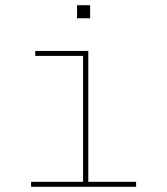

<svg xmlns="http://www.w3.org/2000/svg" viewBox="-20 -715 640 735"><path d="M99 0V-19H298V-501H115V-520H318V-19H501V0ZM275 -645V-695H325V-645Z"/></svg>

Font: Iosevka SS04 Thin Extended
Style: Regular
Weight: 100
Width: 7
Monospace: yes
Designer: Belleve Invis
Foundry: Belleve Invis
Version: Version 19.0.0; ttfautohint (v1.8.4)